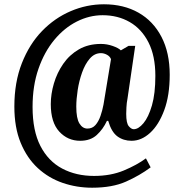

<svg xmlns="http://www.w3.org/2000/svg" viewBox="-20 -734 848 896"><path d="M410 142Q338 142 272.5 119.5Q207 97 156.5 50.5Q106 4 76.5 -67.5Q47 -139 47 -237Q47 -350 82 -439Q117 -528 176 -589Q235 -650 310 -682Q385 -714 465 -714Q557 -714 626 -675Q695 -636 733.5 -562Q772 -488 772 -385Q772 -289 746.5 -220Q721 -151 680.5 -114Q640 -77 594 -77Q556 -77 528 -97.5Q500 -118 485 -170H479Q461 -131 431.5 -104Q402 -77 354 -77Q296 -77 256.5 -120Q217 -163 217 -248Q217 -295 231.5 -344.5Q246 -394 275 -436Q304 -478 348 -503.5Q392 -529 451 -529Q479 -529 506 -519.5Q533 -510 544 -499L580 -520H611L575 -274Q571 -254 570 -233Q569 -212 569 -203Q569 -159 581 -145Q593 -131 604 -131Q626 -131 649.5 -159Q673 -187 689 -242Q705 -297 705 -380Q705 -473 673 -536Q641 -599 585.5 -631Q530 -663 459 -663Q397 -663 338.5 -633.5Q280 -604 233.5 -548Q187 -492 159.5 -413Q132 -334 132 -235Q132 -124 168.5 -53Q205 18 270 52.5Q335 87 419 87Q497 87 558 61.5Q619 36 661 5L683 47Q632 85 568 113.5Q504 142 410 142ZM388 -134Q411 -134 425.5 -150.5Q440 -167 449 -193Q458 -219 463 -246L498 -458Q493 -471 479 -478.5Q465 -486 451 -486Q421 -486 399 -460.5Q377 -435 363 -395.5Q349 -356 342.5 -313.5Q336 -271 336 -236Q336 -182 350.5 -158Q365 -134 388 -134Z"/></svg>

Font: Noto Serif Ethiopic Condensed ExtraBold
Style: Regular
Weight: 800
Width: 3
Designer: Monotype Design Team
Foundry: Monotype Imaging Inc.
Version: Version 2.102; ttfautohint (v1.8.4.7-5d5b)